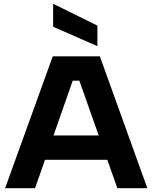

<svg xmlns="http://www.w3.org/2000/svg" viewBox="-20 -999 808 1019"><path d="M262 -979 497 -863V-754L262 -857ZM401 -571H366L166 0H7L260 -700H510L762 0H603ZM176 -280H584V-151H176Z"/></svg>

Font: Albert Sans ExtraBold
Style: Regular
Weight: 800
Designer: Andreas Rasmussen
Foundry: a.Foundry
Version: Version 1.025